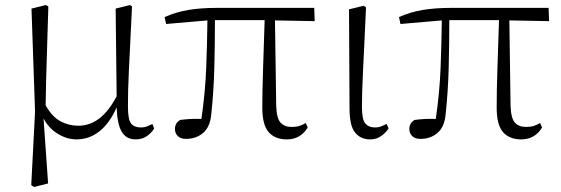

<svg xmlns="http://www.w3.org/2000/svg" viewBox="-20 -539 2225 762"><path d="M283.2 14.2Q246.1 14.2 210 -7.6Q173.8 -29.3 152.8 -68.8L170.9 189L115.2 203.1L104 195.8L119.1 -96.2L105 -504.9L162.1 -519L171.9 -513.2Q168.9 -413.6 166.7 -343.5Q164.6 -273.4 163.1 -220.9Q161.6 -168.5 161.1 -121.1Q187 -75.2 220 -57.6Q252.9 -40 291 -40Q382.3 -40 442.9 -157.2L439 -504.9L496.1 -519L503.9 -513.2Q500 -427.7 496.8 -366Q493.7 -304.2 491.5 -259.3Q489.3 -214.4 488.5 -179.9Q487.8 -145.5 487.8 -115.2Q487.8 -64.9 500.2 -49.1Q512.7 -33.2 538.1 -33.2Q553.2 -33.2 564 -37.6Q574.7 -42 585 -46.9L591.8 -28.8Q581.5 -11.7 563 1.2Q544.4 14.2 518.1 14.2Q481.4 14.2 463.4 -15.6Q445.3 -45.4 442.9 -112.8Q416 -51.3 375.5 -18.6Q335 14.2 283.2 14.2Z M1118.2 14.2Q1071.8 14.2 1046.4 -14.4Q1021 -43 1021 -111.8Q1021 -181.2 1024.2 -271.2Q1027.3 -361.3 1030.3 -459H833Q833 -363.8 830.6 -269.3Q828.1 -174.8 818.4 -85Q814 -35.6 786.4 -11.7Q758.8 12.2 718.3 12.2Q696.3 12.2 685.3 0.7Q674.3 -10.7 674.3 -26.9Q674.3 -50.8 695.3 -63Q713.4 -65.4 733.9 -66.7Q754.4 -67.9 779.3 -66.9Q794.4 -170.4 798.3 -267.3Q802.2 -364.3 803.2 -458L639.2 -443.8L633.3 -471.2Q676.8 -490.7 726.3 -499.3Q775.9 -507.8 844.2 -507.8H1227.1L1229 -455.1L1071.3 -458L1076.2 -120.1Q1077.6 -69.8 1093.3 -52.5Q1108.9 -35.2 1137.2 -35.2Q1155.8 -35.2 1168.5 -39.3Q1181.2 -43.5 1193.4 -50.8L1201.2 -33.2Q1188.5 -11.2 1167.7 1.5Q1147 14.2 1118.2 14.2Z M1449.2 14.2Q1411.1 14.2 1389.2 -12.9Q1367.2 -40 1367.2 -108.9L1365.2 -502L1423.3 -516.1L1432.6 -509.8Q1428.7 -424.3 1425.8 -362.5Q1422.9 -300.8 1420.7 -256.3Q1418.5 -211.9 1417.5 -178.2Q1416.5 -144.5 1416.5 -113.8Q1416.5 -64.5 1429.9 -48.8Q1443.4 -33.2 1467.3 -33.2Q1482.4 -33.2 1493.2 -37.6Q1503.9 -42 1514.2 -46.9L1522.5 -29.8Q1513.2 -14.2 1494.1 0Q1475.1 14.2 1449.2 14.2Z M2048.3 14.2Q2002 14.2 1976.6 -14.4Q1951.2 -43 1951.2 -111.8Q1951.2 -181.2 1954.3 -271.2Q1957.5 -361.3 1960.4 -459H1763.2Q1763.2 -363.8 1760.7 -269.3Q1758.3 -174.8 1748.5 -85Q1744.1 -35.6 1716.6 -11.7Q1689 12.2 1648.4 12.2Q1626.5 12.2 1615.5 0.7Q1604.5 -10.7 1604.5 -26.9Q1604.5 -50.8 1625.5 -63Q1643.6 -65.4 1664.1 -66.7Q1684.6 -67.9 1709.5 -66.9Q1724.6 -170.4 1728.5 -267.3Q1732.4 -364.3 1733.4 -458L1569.3 -443.8L1563.5 -471.2Q1606.9 -490.7 1656.5 -499.3Q1706.1 -507.8 1774.4 -507.8H2157.2L2159.2 -455.1L2001.5 -458L2006.3 -120.1Q2007.8 -69.8 2023.4 -52.5Q2039.1 -35.2 2067.4 -35.2Q2085.9 -35.2 2098.6 -39.3Q2111.3 -43.5 2123.5 -50.8L2131.3 -33.2Q2118.7 -11.2 2097.9 1.5Q2077.1 14.2 2048.3 14.2Z"/></svg>

Font: Source Han Serif TW ExtraLight
Style: Regular
Weight: 250
Designer: Ryoko NISHIZUKA Ë•øÂ°öÊ∂ºÂ≠ê (kana & ideographs); Frank Grie√ühammer (Latin, Greek & Cyrillic); Wenlong ZHANG Âº†ÊñáÈæô 
Foundry: Adobe
Version: Version 2.003;hotconv 1.1.1;makeotfexe 2.6.0